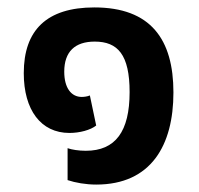

<svg xmlns="http://www.w3.org/2000/svg" viewBox="-20 -485 535 517"><path d="M239 12C387 12 447 -94 447 -236C447 -379 386 -465 234 -465C106 -465 44 -404 44 -288C44 -189 90 -127 167 -127C195 -127 224 -135 239 -147L222 -228C215 -225 206 -224 200 -224C172 -224 153 -248 153 -292C153 -346 182 -373 235 -373C297 -373 329 -338 329 -237C329 -131 291 -79 211 -79C192 -79 173 -82 162 -86V0C183 7 211 12 239 12Z"/></svg>

Font: Noto Sans Thai UI SemCond SemBd
Style: Regular
Weight: 600
Width: 4
Designer: Monotype Design Team
Foundry: Monotype Imaging Inc.
Version: Version 2.000